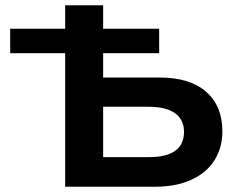

<svg xmlns="http://www.w3.org/2000/svg" viewBox="-20 -708 909 728"><path d="M18.6 -599.1H227.1V-688H371.1V-599.1H583.5V-506.3H371.1V-414.1H584.5Q699.7 -414.1 761.5 -360.1Q823.2 -306.2 823.2 -210.4Q823.2 -147.9 793.2 -100.3Q763.2 -52.7 705.3 -26.4Q647.5 0 568.8 0H227.1V-506.3H18.6ZM677.7 -208.5Q677.7 -253.9 643.8 -278.6Q609.9 -303.2 542.5 -303.2H371.1V-112.3H545.4Q677.7 -112.3 677.7 -208.5Z"/></svg>

Font: Liberation Sans
Style: Bold
Weight: 700
Designer: Steve Matteson
Foundry: Ascender Corporation
Version: Version 2.1.5